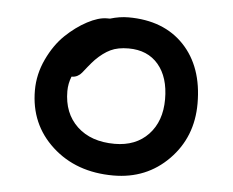

<svg xmlns="http://www.w3.org/2000/svg" viewBox="-39 -524 632 521"><g transform="rotate(5 276.5 -263.5)"><path d="M287.1 -47.9Q186 -47.9 120.6 -107.7Q55.2 -167.5 55.2 -259.8Q55.2 -303.7 74.5 -344.7Q93.8 -385.7 121.6 -412.4Q149.4 -439 179.7 -455.1Q210 -471.2 232.9 -471.2H241.2Q267.1 -479 291 -479Q387.2 -479 442.6 -420.7Q498 -362.3 498 -262.2Q498 -170.9 437.7 -109.4Q377.4 -47.9 287.1 -47.9ZM143.1 -265.1Q143.1 -205.1 180.9 -169.4Q218.8 -133.8 283.2 -133.8Q340.8 -133.8 375 -169.9Q409.2 -206.1 409.2 -266.1Q409.2 -326.2 379.9 -360.6Q350.6 -395 298.8 -395Q269.5 -395 249.8 -385.5Q230 -376 210 -356Q201.2 -346.7 192.1 -335.4Q183.1 -324.2 178.7 -318.6Q174.3 -313 167.2 -309.1Q160.2 -305.2 150.9 -305.2Q143.1 -285.6 143.1 -265.1Z"/></g></svg>

Font: Shantell Sans Irregular Bouncy
Style: Regular
Weight: 400
Designer: Stephen Nixon, Anya Danilova, Shantell Martin
Foundry: Arrow Type
Version: Version 1.006;[9816181b4]